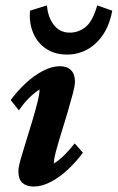

<svg xmlns="http://www.w3.org/2000/svg" viewBox="-20 -681 435 709"><path d="M104.5 7.8Q78.1 7.8 63 -5.4Q47.9 -18.6 47.9 -48.8Q47.9 -63.5 56.2 -92.8Q64.5 -122.1 76.2 -159.2Q87.9 -196.3 99.1 -233.9Q110.4 -271.5 118.2 -302.7Q126 -334 126 -350.6Q107.4 -338.9 88.4 -320.3Q69.3 -301.8 49.8 -273.4L19.5 -311.5Q43.9 -344.7 74.7 -373.5Q105.5 -402.3 138.7 -419.4Q171.9 -436.5 201.2 -436.5Q227.5 -436.5 242.2 -421.9Q256.8 -407.2 256.8 -379.9Q256.8 -365.2 249 -335.4Q241.2 -305.7 230 -267.6Q218.8 -229.5 207 -191.9Q195.3 -154.3 187 -123.5Q178.7 -92.8 178.7 -77.1Q198.2 -88.9 217.3 -107.9Q236.3 -127 255.9 -151.4L286.1 -117.2Q261.7 -84 231 -55.2Q200.2 -26.4 167.5 -9.3Q134.8 7.8 104.5 7.8ZM338.9 -661.1 394.5 -641.6Q384.8 -588.9 360.4 -552.7Q335.9 -516.6 301.8 -498Q267.6 -479.5 227.5 -479.5Q181.6 -479.5 149.4 -501.5Q117.2 -523.4 102.1 -560.5Q86.9 -597.7 90.8 -641.6L153.3 -661.1Q157.2 -616.2 179.2 -588.4Q201.2 -560.5 237.3 -560.5Q271.5 -560.5 297.4 -582.5Q323.2 -604.5 338.9 -661.1Z"/></svg>

Font: Crimson Pro
Style: Bold Italic
Weight: 700
Italic angle: -12°
Designer: Jacques Le Bailly
Foundry: Baron von Fonthausen
Version: Version 1.003